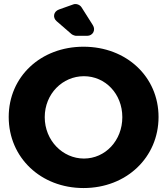

<svg xmlns="http://www.w3.org/2000/svg" viewBox="-20 -942 845 970"><path d="M449 -815 392 -905C384 -918 365 -925 351 -920L278 -894C250 -884 245 -853 266 -835L341 -770C345 -766 359 -761 364 -761H420C449 -761 465 -790 449 -815ZM402 -706C186 -706 24 -555 24 -351C24 -146 186 8 402 8C619 8 781 -147 781 -351C781 -554 619 -706 402 -706ZM404 -557C512 -557 598 -468 598 -350C598 -232 512 -141 404 -141C297 -141 206 -232 206 -350C206 -468 296 -557 404 -557Z"/></svg>

Font: Trueno
Style: RoundBd
Weight: 700
Designer: Julieta Ulanovsky, Jasper
Foundry: Julieta Ulanovsky, Cannot Into Space Fonts
Version: Version 3.001